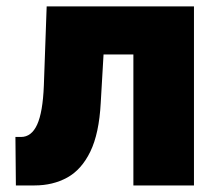

<svg xmlns="http://www.w3.org/2000/svg" viewBox="-20 -565 655 585"><path d="M28.4 0 27 -147.7H44Q76 -147.7 93.2 -185.4Q110.4 -223 113.6 -304L122.2 -545.5H571V0H386.4V-399.1H295.5L286.9 -251.4Q282 -158.4 255.3 -103.3Q228.7 -48.3 185 -24.1Q141.3 0 85.2 0Z"/></svg>

Font: Inter UI Black
Style: Regular
Weight: 900
Designer: Rasmus Andersson
Foundry: rsms
Version: 3.2;8d6f07862